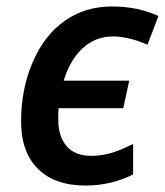

<svg xmlns="http://www.w3.org/2000/svg" viewBox="-20 -570 515 600"><path d="M247.1 9.8Q150.9 9.8 98.4 -42.5Q45.9 -94.7 45.9 -190.9Q45.9 -292 82.5 -376.5Q119.1 -460.9 182.9 -505.4Q246.6 -549.8 330.1 -549.8Q410.2 -549.8 475.1 -520L440.9 -430.2Q381.3 -456.1 333 -456.1Q278.3 -456.1 238.3 -419.2Q198.2 -382.3 179.2 -317.9H383.8L365.2 -231.9H163.1L162.1 -214.4V-195.8Q162.1 -144 188 -113.5Q213.9 -83 265.1 -83Q293.5 -83 322.8 -90.6Q352.1 -98.1 396 -120.1V-24.9Q327.6 9.8 247.1 9.8Z"/></svg>

Font: Open Sans Semibold
Style: Italic
Weight: 600
Italic angle: -12°
Foundry: Ascender Corporation
Version: Version 1.10